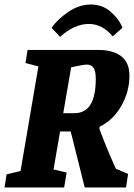

<svg xmlns="http://www.w3.org/2000/svg" viewBox="-34 -830 593 850"><path d="M479 -83 533 -60 524 0H341L279 -248H232L203 -80L261 -66L250 0H-14L-5 -58L57 -73L136 -536L79 -551L88 -609H400Q465 -609 502 -581.5Q539 -554 539 -495Q539 -424 503 -361Q467 -298 407 -269L406 -260Q440 -168 479 -83ZM246 -329H296Q390 -329 390 -481Q390 -514 380.5 -529Q371 -544 351 -544Q334 -544 281 -532ZM368 -810Q419 -810 456 -778Q493 -746 508 -707L465 -669Q419 -724 359 -724Q296 -724 232 -667L194 -707Q222 -746 269.5 -778Q317 -810 368 -810Z"/></svg>

Font: Grenze
Style: Bold Italic
Weight: 700
Italic angle: -10°
Designer: Renata Polastri
Foundry: Omnibus-Type
Version: Version 1.002; ttfautohint (v1.8)